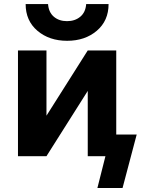

<svg xmlns="http://www.w3.org/2000/svg" viewBox="-20 -774 701 954"><path d="M408.2 -753.9H519.5Q519.5 -670.9 460.9 -621.1Q402.3 -571.3 313.5 -571.3Q224.6 -571.3 166 -621.1Q107.4 -670.9 107.4 -753.9H218.8Q221.7 -712.9 247.6 -690.9Q273.4 -668.9 313 -668.9Q352.5 -668.9 378.9 -690.9Q405.3 -712.9 408.2 -753.9ZM416 -322.3 210.9 2H69.3V-523.4H210.9V-199.2L416 -523.4H557.6V-105.5H659.2L588.9 160.2H463.9L503.9 2H486.3H416Z"/></svg>

Font: Nasu
Style: Bold
Weight: 700
Designer: Ryoko NISHIZUKA (kana &amp; ideographs); Paul D. Hunt (Latin, Greek &amp; Cyrillic); Wenlong ZHANG (bopomofo); Sandoll C
Version: Version 2014.1215